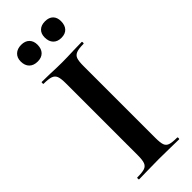

<svg xmlns="http://www.w3.org/2000/svg" viewBox="-265 -841 871 871"><g transform="rotate(-45 171.0 -405.0)"><path d="M298 -12Q301 -12 301 -6Q301 0 298 0Q265 0 246 -1L170 -2L96 -1Q76 0 42 0Q40 0 40 -6Q40 -12 42 -12Q74 -12 89 -17Q104 -22 109.5 -36.5Q115 -51 115 -81V-544Q115 -574 109.5 -588Q104 -602 89 -607.5Q74 -613 42 -613Q40 -613 40 -619Q40 -625 42 -625L96 -624Q142 -622 170 -622Q201 -622 247 -624L298 -625Q301 -625 301 -619Q301 -613 298 -613Q267 -613 252 -607Q237 -601 232 -586.5Q227 -572 227 -542V-81Q227 -50 232 -36Q237 -22 251.5 -17Q266 -12 298 -12ZM40 -758Q40 -782 55 -796Q70 -810 95 -810Q120 -810 134 -796Q148 -782 148 -758Q148 -732 134 -717.5Q120 -703 95 -703Q69 -703 54.5 -717.5Q40 -732 40 -758ZM194 -758Q194 -782 208 -795.5Q222 -809 247 -809Q272 -809 285.5 -795.5Q299 -782 299 -758Q299 -732 285.5 -717.5Q272 -703 247 -703Q222 -703 208 -717.5Q194 -732 194 -758Z"/></g></svg>

Font: Cormorant SC
Style: Bold
Weight: 700
Designer: Christian Thalmann (Catharsis Fonts)
Foundry: Catharsis Fonts
Version: Version 4.000